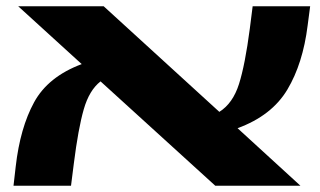

<svg xmlns="http://www.w3.org/2000/svg" viewBox="-20 -591 1019 611"><path d="M736 -183 936 0H665L300 -332Q264 -304 246.5 -243Q229 -182 215 -71L206 0H23L30 -61Q44 -184 88.5 -265.5Q133 -347 240 -387L38 -571H310L678 -235Q721 -262 740.5 -323.5Q760 -385 775 -500L784 -571H967L959 -510Q944 -389 894.5 -306Q845 -223 736 -183Z"/></svg>

Font: FiraGO Heavy
Style: Italic
Weight: 900
Italic angle: -8°
Designer: bBox Type GmbH
Foundry: bBox Type GmbH
Version: Version 1.001